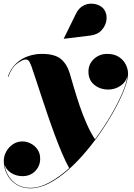

<svg xmlns="http://www.w3.org/2000/svg" viewBox="-24 -762 728 1042"><path d="M466 -569 322.5 -551.5 322 -552.5 388.5 -688Q402.5 -716 423.8 -728.8Q445 -741.5 468.2 -742Q491.5 -742.5 511.2 -733.8Q531 -725 541 -710.5Q557.5 -686.5 554 -655.2Q550.5 -624 528.2 -599Q506 -574 466 -569ZM140.5 260Q97 260 64.8 239.5Q32.5 219 14.5 185.2Q-3.5 151.5 -3.5 111.5Q-3.5 85 9.8 60.8Q23 36.5 46 21Q69 5.5 98 5.5Q120.5 5.5 142.8 16.8Q165 28 179.5 49Q194 70 194 99Q194 139 167 166.5Q140 194 98.5 194Q63 194 35.8 176Q8.5 158 0.5 131Q7 183 44.5 220.2Q82 257.5 140.5 257.5Q190.5 257.5 244.5 228Q298.5 198.5 351.5 150.5Q333.5 118.5 313 70.5Q292.5 22.5 271.8 -33.8Q251 -90 231.5 -147.5Q212 -205 195 -256.8Q178 -308.5 165.2 -347.2Q152.5 -386 146 -404Q143 -412 136.5 -425.5Q130 -439 114.5 -439Q99 -439 69.2 -417.2Q39.5 -395.5 21 -345L18.5 -346.5Q35 -391.5 64.5 -418.5Q94 -445.5 130 -457.5Q166 -469.5 202 -469.5Q274.5 -469.5 307.2 -441.2Q340 -413 354 -365.5Q364 -331.5 377.5 -285.2Q391 -239 408.2 -188.2Q425.5 -137.5 446.5 -90Q467.5 -42.5 491.5 -6Q540 -71 578.2 -136.8Q616.5 -202.5 640.2 -258.2Q664 -314 667.5 -349.5Q660 -316.5 629.8 -296.2Q599.5 -276 564 -276Q519 -276 487.5 -302Q456 -328 456 -373Q456 -414.5 485.8 -442Q515.5 -469.5 558 -469.5Q596 -469.5 621.2 -453Q646.5 -436.5 658.8 -411.5Q671 -386.5 671 -361Q671 -333 654 -286Q637 -239 606.2 -181.2Q575.5 -123.5 534.8 -62.2Q494 -1 446 56.5Q398 114 346.2 160Q294.5 206 242.2 233Q190 260 140.5 260Z"/></svg>

Font: Bodoni* 72pt Fatface
Style: Italic
Weight: 900
Italic angle: -13°
Version: Version 2.3